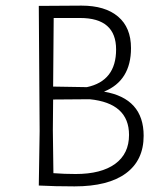

<svg xmlns="http://www.w3.org/2000/svg" viewBox="-20 -660 593 683"><path d="M270 -640Q354 -640 400 -601Q446 -562 446 -489Q446 -373 350 -334Q491 -310 491 -177Q491 -90 428 -43.5Q365 3 245 3Q175 3 118 0L121 -194L118 -639ZM265 -596H171L169 -352L289 -350Q393 -372 393 -484Q393 -596 265 -596ZM168 -197 170 -44Q209 -41 249 -41Q340 -41 389.5 -77Q439 -113 439 -180Q439 -293 299 -307L169 -306Z"/></svg>

Font: Alegreya Sans SC Light
Style: Regular
Weight: 300
Designer: Juan Pablo del Peral
Foundry: Huerta Tipografica
Version: Version 2.007